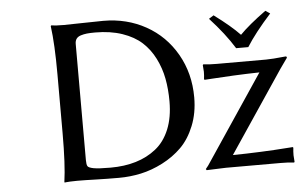

<svg xmlns="http://www.w3.org/2000/svg" viewBox="-48 -718 1243 792"><g transform="rotate(-5 573.5 -322.5)"><path d="M382.8 -42Q440.9 -42 488 -56.2Q535.2 -70.3 571.8 -99.4Q608.4 -128.4 628.7 -177.7Q648.9 -227.1 648.9 -293Q648.9 -343.8 640.6 -387.7Q632.3 -431.6 612.1 -471.9Q591.8 -512.2 560.5 -540.8Q529.3 -569.3 480.2 -586.2Q431.2 -603 368.2 -603Q347.7 -603 334 -601.6Q320.3 -600.1 308.1 -596.2Q295.9 -592.3 290 -584Q284.2 -575.7 284.2 -563V-82Q284.2 -63.5 288.3 -56.6Q292.5 -49.8 313 -45.9Q333.5 -42 382.8 -42ZM241.2 -645Q273.4 -645 323.7 -646.5Q374 -647.9 405.8 -647.9Q502.9 -647.9 581.8 -604Q660.6 -560.1 706.3 -480.2Q752 -400.4 752 -300.8Q752 -236.3 730.7 -183.6Q709.5 -130.9 675.3 -96.9Q641.1 -63 595.9 -39.8Q550.8 -16.6 505.4 -6.8Q460 2.9 414.1 2.9Q362.8 2.9 318.1 1.5Q273.4 0 241.2 0Q225.6 0 212.4 0.7Q199.2 1.5 194.3 2L189 2.9L188 0Q198.2 -71.3 198.2 -200.2V-444.8Q198.2 -569.8 188 -645L189.9 -647.9Q207 -645 241.2 -645ZM941.9 -487.8Q903.3 -550.3 840.8 -618.2L860.8 -630.9Q930.2 -579.6 966.8 -541Q1004.4 -579.6 1075.2 -630.9L1094.2 -618.2Q1027.3 -543.9 992.2 -487.8ZM1061 -430.2Q1073.7 -430.2 1092.8 -431.6Q1111.8 -433.1 1126.2 -434.6Q1140.6 -436 1142.1 -436Q1147 -436 1147 -430.2Q1142.1 -424.3 1117.2 -388.2L890.1 -49.8Q943.4 -50.3 1005.6 -53Q1067.9 -55.7 1103.5 -58.6L1139.2 -61L1141.1 -58.1Q1139.2 -42.5 1139.2 -26.9Q1139.2 -26.4 1141.1 0L1139.2 2.9Q1116.2 0 1083 0H856.9L776.9 2.9L773.9 -2Q783.2 -12.2 795.9 -32.2L1028.8 -379.9Q977.5 -378.9 920.7 -376.2Q863.8 -373.5 832 -371.1L800.8 -369.1L798.8 -372.1Q800.8 -387.7 800.8 -402.8Q800.8 -403.8 798.8 -430.2L800.8 -433.1Q823.2 -430.2 856.9 -430.2Z"/></g></svg>

Font: Linear Smooth
Style: Regular
Weight: 400
Designer: Philipp H. Poll, Flanker
Foundry: Philipp H. Poll, reworked by Flanker
Version: Version 1.061 | FøM Fix